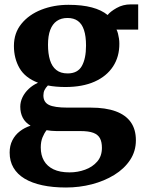

<svg xmlns="http://www.w3.org/2000/svg" viewBox="-20 -588 665 876"><path d="M281 267.5Q220.5 267.5 173 257.2Q125.5 247 92.2 227Q59 207 41.5 177.2Q24 147.5 24 108Q24 76.5 36.5 52Q49 27.5 70.8 10.8Q92.5 -6 119.5 -14.5Q95 -29 83.8 -51Q72.5 -73 72.5 -101Q72.5 -123 82.5 -144Q92.5 -165 110.8 -182.2Q129 -199.5 153.5 -210.5Q94.5 -233 69 -277.2Q43.5 -321.5 43.5 -378.5Q43.5 -437.5 77.8 -479.5Q112 -521.5 168.8 -543.8Q225.5 -566 292.5 -566Q354.5 -566 398.8 -554.2Q443 -542.5 471 -519.5Q483 -535 512 -551.5Q541 -568 576.5 -568H610.5V-453H511.5Q516 -444.5 518.5 -434Q521 -423.5 522.8 -412.2Q524.5 -401 524.5 -389Q525 -329.5 495.8 -284.8Q466.5 -240 411.5 -215.5Q356.5 -191 278.5 -191Q256.5 -191 236.2 -192.8Q216 -194.5 198.5 -198Q188.5 -188 183.2 -177.2Q178 -166.5 178 -152.5Q178 -122 203 -109.5Q228 -97 288.5 -97H394Q462 -97 507.8 -80.2Q553.5 -63.5 576.8 -30.5Q600 2.5 600 52Q600 102 573.5 142Q547 182 501.5 210Q456 238 399 252.8Q342 267.5 281 267.5ZM297.5 198.5Q334.5 198.5 368.2 186.2Q402 174 423.5 149.2Q445 124.5 445 86.5Q445 59.5 436 42.8Q427 26 405.8 18Q384.5 10 347.5 10H238Q225.5 10 214 8.8Q202.5 7.5 192.5 6Q181.5 20 173.8 39.2Q166 58.5 166 85Q166 120 180.5 145.2Q195 170.5 224 184.5Q253 198.5 297.5 198.5ZM288.5 -253Q334.5 -253 353.5 -287Q372.5 -321 372.5 -380Q372.5 -423 363.2 -451Q354 -479 335.2 -492.5Q316.5 -506 288 -506Q259 -506 239.2 -492.2Q219.5 -478.5 209.2 -451.5Q199 -424.5 199 -383.5Q199 -343.5 208 -314Q217 -284.5 236.8 -268.8Q256.5 -253 288.5 -253Z"/></svg>

Font: Merriweather 28pt ExtraBold
Style: Regular
Weight: 800
Version: Version 2.100